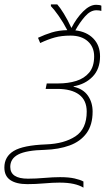

<svg xmlns="http://www.w3.org/2000/svg" viewBox="-79 -676 484 879"><path d="M303 183Q285 172 258 166Q231 160 193 160Q163 160 123.5 163.5Q84 167 46 167Q-4 167 -31.5 148.5Q-59 130 -59 91Q-59 41 -16 15Q27 -11 132 -15Q215 -18 266.5 -52Q318 -86 318 -165Q318 -217 283 -243Q248 -269 183 -269H130L135 -294H188Q233 -294 270 -305.5Q307 -317 329.5 -344Q352 -371 352 -418Q352 -461 323 -487Q294 -513 244 -513Q203 -513 172 -504.5Q141 -496 105 -479L95 -503Q127 -518 158 -527.5Q189 -537 229 -538Q211 -573 189.5 -603.5Q168 -634 154 -648V-656H183Q195 -643 213 -614Q231 -585 248 -548Q271 -593 301.5 -623.5Q332 -654 361 -654Q369 -654 375 -653Q381 -652 385 -650V-626Q376 -629 362 -629Q335 -629 310 -600.5Q285 -572 266 -537Q318 -531 348.5 -499.5Q379 -468 379 -418Q379 -360 345 -325Q311 -290 258 -281V-279Q302 -269 323.5 -238Q345 -207 345 -165Q345 -104 317 -66Q289 -28 239.5 -10Q190 8 126 10Q42 12 5 31Q-32 50 -32 88Q-32 142 49 142Q85 142 124.5 138.5Q164 135 196 135Q236 135 262.5 141Q289 147 303 155Z"/></svg>

Font: Noto Sans Thin
Style: Italic
Weight: 100
Italic angle: -12°
Designer: Monotype Design Team
Foundry: Monotype Imaging Inc.
Version: Version 2.013; ttfautohint (v1.8.4.7-5d5b)